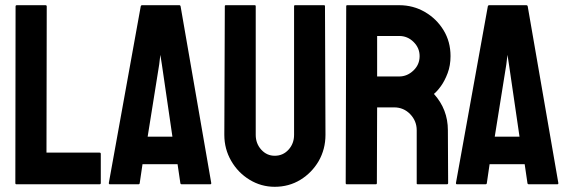

<svg xmlns="http://www.w3.org/2000/svg" viewBox="-20 -716 2212 746"><path d="M366.7 0H43.5Q39.6 0 39.6 -4.9L40.5 -690.9Q40.5 -695.8 45.4 -695.8H156.7Q161.6 -695.8 161.6 -690.9L160.6 -123H366.7Q371.6 -123 371.6 -118.2V-4.9Q371.6 0 366.7 0Z M402.8 -4.9 526.9 -691.9Q527.8 -695.8 531.7 -695.8H676.8Q680.7 -695.8 681.6 -691.9L800.8 -4.9Q801.3 0 796.9 0H686Q681.2 0 680.7 -4.9L669.9 -78.1H533.7L522.9 -4.9Q522.5 0 518.1 0H406.7Q402.8 0 402.8 -4.9ZM598.6 -465.8 553.7 -185.1H649.9L608.9 -465.8L603 -502.9Z M1047.4 9.8Q994.6 9.8 949.7 -17.6Q904.8 -44.9 878.2 -91.1Q851.6 -137.2 851.6 -191.9L853.5 -691.9Q853.5 -695.8 857.4 -695.8H969.7Q973.6 -695.8 973.6 -691.9V-191.9Q973.6 -158.2 995.1 -134.5Q1016.6 -110.8 1047.4 -110.8Q1079.6 -110.8 1101.1 -134.5Q1122.6 -158.2 1122.6 -191.9V-691.9Q1122.6 -695.8 1126.5 -695.8H1238.8Q1242.7 -695.8 1242.7 -691.9L1244.6 -191.9Q1244.6 -136.7 1218.3 -90.3Q1191.4 -44.4 1147 -17.3Q1102.5 9.8 1047.4 9.8Z M1440.4 0H1327.1Q1323.2 0 1323.2 -4.9L1325.2 -691.9Q1325.2 -695.8 1329.1 -695.8H1531.2Q1585.4 -695.8 1630.9 -669.4Q1676.3 -643.1 1703.4 -598.6Q1730.5 -554.2 1730.5 -498Q1730.5 -461.4 1719.2 -431.6Q1708 -401.9 1693.1 -381.3Q1678.2 -360.8 1666 -351.1Q1720.2 -291 1720.2 -210L1721.2 -4.9Q1721.2 0 1716.3 0H1603Q1599.1 0 1599.1 -2.9V-210Q1599.1 -246.1 1573.7 -272.5Q1548.3 -298.8 1511.2 -298.8H1445.3L1444.3 -4.9Q1444.3 0 1440.4 0ZM1531.2 -576.2H1445.3V-418.9H1531.2Q1562 -418.9 1586.2 -441.9Q1610.4 -464.8 1610.4 -498Q1610.4 -529.8 1586.9 -553Q1563.5 -576.2 1531.2 -576.2Z M1751.5 -4.9 1875.5 -691.9Q1876.5 -695.8 1880.4 -695.8H2025.4Q2029.3 -695.8 2030.3 -691.9L2149.4 -4.9Q2149.9 0 2145.5 0H2034.7Q2029.8 0 2029.3 -4.9L2018.6 -78.1H1882.3L1871.6 -4.9Q1871.1 0 1866.7 0H1755.4Q1751.5 0 1751.5 -4.9ZM1947.3 -465.8 1902.3 -185.1H1998.5L1957.5 -465.8L1951.7 -502.9Z"/></svg>

Font: Koulen
Style: Regular
Weight: 400
Designer: Danh Hong
Version: Version 8.000; ttfautohint (v1.8.3)